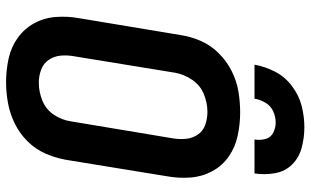

<svg xmlns="http://www.w3.org/2000/svg" viewBox="-210 -778 997 616"><g transform="rotate(90 288.0 -470.5)"><path d="M244 8Q277 8 310.5 2Q344 -4 376 -19.5Q408 -35 433.5 -60.5Q459 -86 473 -118Q487 -150 493 -183L546 -508Q553 -547 550 -584.5Q547 -622 529.5 -654Q512 -686 482.5 -706.5Q453 -727 416 -735Q379 -743 341 -743Q308 -743 274.5 -737.5Q241 -732 209 -716Q177 -700 151.5 -674.5Q126 -649 112 -617Q98 -585 93 -552L39 -227Q32 -189 35 -151Q38 -113 55.5 -81.5Q73 -50 102.5 -29Q132 -8 169 0Q206 8 244 8ZM246 -97Q224 -97 204 -104.5Q184 -112 172.5 -129Q161 -146 159 -167Q157 -188 161 -210L214 -535Q219 -563 236.5 -589Q254 -615 282.5 -626.5Q311 -638 339 -638Q361 -638 381 -631Q401 -624 412.5 -607Q424 -590 426 -568.5Q428 -547 424 -525L370 -201Q366 -172 349 -146Q332 -120 303.5 -108.5Q275 -97 246 -97ZM188 -789H297Q300 -807 310 -824Q320 -841 337.5 -849Q355 -857 374 -857Q391 -857 406.5 -849Q422 -841 426.5 -824Q431 -807 428 -789H537Q542 -823 536 -855.5Q530 -888 508 -910Q486 -932 454 -940.5Q422 -949 389 -949Q355 -949 321 -940.5Q287 -932 257 -909.5Q227 -887 210.5 -855Q194 -823 188 -789Z"/></g></svg>

Font: Iosevka Sparkle
Style: Bold Italic
Weight: 700
Italic angle: -9°
Designer: Belleve Invis
Foundry: Belleve Invis
Version: Version 4.5.0; ttfautohint (v1.8.3)